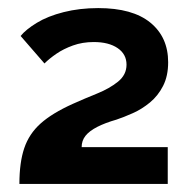

<svg xmlns="http://www.w3.org/2000/svg" viewBox="-20 -838 468 475"><path d="M28 -383Q28 -436 40 -471.5Q52 -507 80.5 -532.5Q109 -558 160 -581Q189 -594 220 -606.5Q251 -619 272 -636Q293 -653 293 -678Q293 -704 271 -719Q249 -734 212 -734Q184 -734 160.5 -725.5Q137 -717 119.5 -705Q102 -693 90 -681L31 -749Q44 -765 71 -781.5Q98 -798 137.5 -808Q177 -818 223 -818Q308 -818 352 -782Q396 -746 396 -684Q396 -650 383.5 -625.5Q371 -601 351 -584.5Q331 -568 308.5 -558Q286 -548 268 -542Q240 -534 220.5 -524Q201 -514 191.5 -502Q182 -490 182 -474H395V-383Z"/></svg>

Font: Raleway Thin ExtraBold
Style: Regular
Weight: 800
Version: Version 4.026